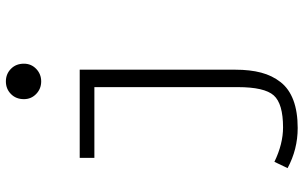

<svg xmlns="http://www.w3.org/2000/svg" viewBox="-206 -590 1013 640"><g transform="rotate(-90 300.0 -269.5)"><path d="M290 -695.8Q290 -722.2 307.1 -739Q324.2 -755.9 349.1 -755.9Q374 -755.9 391.1 -739Q408.2 -722.2 408.2 -695.8Q408.2 -671.4 390.9 -654.8Q373.5 -638.2 349.1 -638.2Q324.7 -638.2 307.4 -654.8Q290 -671.4 290 -695.8ZM193.8 216.8Q122.6 216.8 60.1 183.1L81.1 139.2Q140.6 168 195.8 168Q274.9 168 302.5 137Q330.1 106 330.1 17.1V-460.9H94.2V-509.8H388.2V8.8Q388.2 58.1 378.4 95Q368.7 131.8 346.7 159.9Q324.7 188 286.4 202.4Q248 216.8 193.8 216.8Z"/></g></svg>

Font: Office Code Pro D Light
Style: Regular
Weight: 300
Designer: Nathan Rutzky & Paul D. Hunt
Foundry: Adobe Systems Incorporated
Version: Version 1.004;PS 001.004;hotconv 1.0.70;makeotf.lib2.5.58329